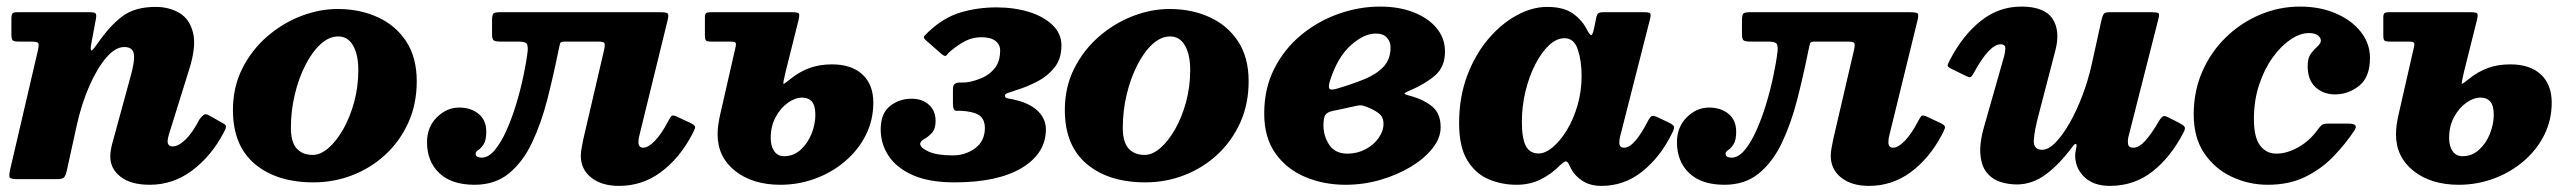

<svg xmlns="http://www.w3.org/2000/svg" viewBox="-20 -558 8018 598"><path d="M35 -520H259.5Q274 -520 277.5 -516.2Q281 -512.5 279 -500.5L264.5 -423Q261 -402.5 264 -400.8Q267 -399 282 -420Q321.5 -477.5 360.8 -507Q400 -536.5 465 -536.5Q506.5 -536.5 538.5 -517.8Q570.5 -499 581.2 -456.2Q592 -413.5 569 -341L506 -139Q502 -125.5 502 -118.5Q502 -102 518 -102Q535.5 -102 557.5 -123Q579.5 -144 601.5 -186.5Q609 -196.5 614.8 -200.5Q620.5 -204.5 630.5 -199L668.5 -177.5Q683 -170 684 -165.2Q685 -160.5 677 -145.5Q638.5 -72 578.8 -27.2Q519 17.5 446.5 17.5Q387.5 17.5 355.5 -7.5Q323.5 -32.5 323.5 -70.5Q323.5 -82 325.8 -94Q328 -106 331 -116L385.5 -315.5Q400.5 -367.5 397 -389.5Q393.5 -411.5 367 -411.5Q339 -411.5 310.5 -378Q282 -344.5 258 -289.5Q234 -234.5 219.5 -169.5L187.5 -24Q184 -10 179 -5Q174 0 157 0H37.5Q13 0 10.2 -5.2Q7.5 -10.5 11.5 -29.5L98.5 -403Q102 -420 98.8 -424.2Q95.5 -428.5 74 -428.5H37Q22.5 -428.5 19 -433Q15.5 -437.5 15.5 -451.5V-498.5Q15.5 -512 18.8 -516Q22 -520 35 -520Z M705.5 -215Q705.5 -286.5 734.5 -344.2Q763.5 -402 811.5 -443.8Q859.5 -485.5 917 -507.8Q974.5 -530 1031.5 -530Q1101 -530 1157 -504.2Q1213 -478.5 1245.5 -428.5Q1278 -378.5 1278 -305Q1278 -234 1251.8 -176Q1225.5 -118 1180.2 -76.2Q1135 -34.5 1077.2 -12.2Q1019.5 10 956.5 10Q841.5 10 773.5 -47.5Q705.5 -105 705.5 -215ZM886 -160Q886 -115.5 904 -95.5Q922 -75.5 954.5 -75.5Q978 -75.5 1002.8 -96.8Q1027.5 -118 1048.8 -155.2Q1070 -192.5 1083 -240Q1096 -287.5 1096 -340Q1096 -387.5 1079.8 -416Q1063.5 -444.5 1033.5 -444.5Q1004.5 -444.5 978 -420Q951.5 -395.5 930.8 -354.5Q910 -313.5 898 -263Q886 -212.5 886 -160Z M1310 -115.5Q1310 -162 1340.5 -192.5Q1371 -223 1410 -223Q1447 -223 1470.8 -203.2Q1494.5 -183.5 1494.5 -148Q1494.5 -121 1486.2 -108.5Q1478 -96 1469.8 -90.8Q1461.5 -85.5 1461.5 -80Q1461.5 -72 1467.2 -69.5Q1473 -67 1480 -67Q1501 -67 1520.5 -90Q1540 -113 1557 -150.8Q1574 -188.5 1587.5 -233Q1601 -277.5 1610.2 -321.2Q1619.5 -365 1623.5 -399.5Q1625 -419 1618.5 -423.8Q1612 -428.5 1592 -428.5H1540Q1523.5 -428.5 1518 -432Q1512.5 -435.5 1512.5 -452.5V-493.5Q1512.5 -511 1516.5 -515.5Q1520.5 -520 1537.5 -520H2033.5Q2057 -520 2060.2 -515.5Q2063.5 -511 2058.5 -491.5L1971 -134.5Q1968.5 -125 1968.5 -115Q1968.5 -98 1983.5 -98Q1999 -98 2019.8 -119.5Q2040.5 -141 2060 -178.5Q2067.5 -193 2071.8 -197Q2076 -201 2092 -193L2133.5 -173.5Q2147.5 -166.5 2144.5 -158.5Q2141.5 -150.5 2134.5 -137Q2095.5 -64 2037.8 -21.5Q1980 21 1908 21Q1854 21 1821.5 -4.8Q1789 -30.5 1789 -73Q1789 -84.5 1792 -100Q1795 -115.5 1797 -125.5L1861.5 -402.5Q1865 -419 1862.5 -423.8Q1860 -428.5 1840 -428.5H1740Q1726 -428.5 1724.5 -423Q1723 -417.5 1720 -403.5Q1704 -324 1684.8 -248.8Q1665.5 -173.5 1637 -113.5Q1608.5 -53.5 1565.2 -18Q1522 17.5 1458 17.5Q1386.5 17.5 1348.2 -18.8Q1310 -55 1310 -115.5Z M2224 -205.5 2271 -411.5Q2273.5 -422.5 2270.5 -425.5Q2267.5 -428.5 2255 -428.5H2195.5Q2182.5 -428.5 2179 -431.8Q2175.5 -435 2175.5 -447.5V-504Q2175.5 -514.5 2179.5 -517.2Q2183.5 -520 2193.5 -520H2445.5Q2465 -520 2468 -516Q2471 -512 2467 -495L2427 -335Q2418 -298 2420.2 -297Q2422.5 -296 2442.5 -312.5Q2470.5 -335 2501.5 -346.2Q2532.5 -357.5 2571 -357.5Q2632.5 -357.5 2666.2 -326Q2700 -294.5 2700 -238.5Q2700 -183.5 2676.5 -137Q2653 -90.5 2612.2 -55.8Q2571.5 -21 2519.5 -1.8Q2467.5 17.5 2410.5 17.5Q2324 17.5 2269.5 -25.8Q2215 -69 2215 -140Q2215 -155.5 2217.5 -172Q2220 -188.5 2224 -205.5ZM2380.5 -128.5Q2380.5 -102.5 2391.5 -87Q2402.5 -71.5 2422 -71.5Q2452 -71.5 2474 -91.8Q2496 -112 2507.8 -141.8Q2519.5 -171.5 2519.5 -200.5Q2519.5 -229 2508.8 -241.5Q2498 -254 2478.5 -254Q2456.5 -254 2433.8 -237.8Q2411 -221.5 2395.8 -193.2Q2380.5 -165 2380.5 -128.5Z M2723 -155Q2723 -204.5 2751.8 -227.5Q2780.5 -250.5 2819 -250.5Q2853 -250.5 2873.5 -231.5Q2894 -212.5 2894 -181.5Q2894 -156 2882 -143.5Q2870 -131 2858 -124.5Q2846 -118 2846 -110Q2846 -98 2872 -86Q2898 -74 2947.5 -74Q2986.5 -74 3017 -96.2Q3047.5 -118.5 3047.5 -160Q3047.5 -182 3034.8 -194.8Q3022 -207.5 2989.5 -211.5Q2972.5 -213.5 2960.2 -212.8Q2948 -212 2948 -234V-279.5Q2948 -294.5 2955.5 -298Q2963 -301.5 2974.2 -301Q2985.5 -300.5 2997 -302.5Q3019 -306.5 3041.5 -316.8Q3064 -327 3079.5 -347.2Q3095 -367.5 3095 -401.5Q3095 -419 3080.5 -430.5Q3066 -442 3036.5 -442Q3010 -442 2987.8 -430.8Q2965.5 -419.5 2942.5 -400.5Q2932.5 -392.5 2928.5 -386.2Q2924.5 -380 2913.5 -389L2865.5 -431Q2854.5 -440 2858.8 -445.5Q2863 -451 2872.5 -459.5Q2919 -503.5 2971.8 -519.2Q3024.5 -535 3083.5 -535Q3139 -535 3185 -520.8Q3231 -506.5 3258.5 -479.8Q3286 -453 3286 -416.5Q3286 -375 3264.5 -348Q3243 -321 3212.8 -305.2Q3182.5 -289.5 3156.5 -281Q3125.5 -270.5 3117.8 -268Q3110 -265.5 3110 -259Q3110 -253 3120.8 -251.2Q3131.5 -249.5 3147.5 -245.5Q3191.5 -234 3214.5 -210.2Q3237.5 -186.5 3237.5 -155Q3237.5 -80.5 3162.8 -35.2Q3088 10 2952.5 10Q2874.5 10 2823.8 -12.2Q2773 -34.5 2748 -72Q2723 -109.5 2723 -155Z M3296.5 -215Q3296.5 -286.5 3325.5 -344.2Q3354.5 -402 3402.5 -443.8Q3450.5 -485.5 3508 -507.8Q3565.5 -530 3622.5 -530Q3692 -530 3748 -504.2Q3804 -478.5 3836.5 -428.5Q3869 -378.5 3869 -305Q3869 -234 3842.8 -176Q3816.5 -118 3771.2 -76.2Q3726 -34.5 3668.2 -12.2Q3610.5 10 3547.5 10Q3432.5 10 3364.5 -47.5Q3296.5 -105 3296.5 -215ZM3477 -160Q3477 -115.5 3495 -95.5Q3513 -75.5 3545.5 -75.5Q3569 -75.5 3593.8 -96.8Q3618.5 -118 3639.8 -155.2Q3661 -192.5 3674 -240Q3687 -287.5 3687 -340Q3687 -387.5 3670.8 -416Q3654.5 -444.5 3624.5 -444.5Q3595.5 -444.5 3569 -420Q3542.5 -395.5 3521.8 -354.5Q3501 -313.5 3489 -263Q3477 -212.5 3477 -160Z M3917.5 -204.5Q3917.5 -282.5 3948.8 -344Q3980 -405.5 4032.2 -448.8Q4084.5 -492 4148.8 -514.8Q4213 -537.5 4278.5 -537.5Q4337.5 -537.5 4383.2 -519.5Q4429 -501.5 4454.8 -470Q4480.5 -438.5 4480.5 -397.5Q4480.5 -350 4450.2 -323.5Q4420 -297 4370 -275.5Q4353 -268.5 4355 -265.8Q4357 -263 4379 -257.5Q4415.5 -247 4441.2 -225.8Q4467 -204.5 4467 -161.5Q4467 -128.5 4442.2 -96.8Q4417.5 -65 4375.2 -39.2Q4333 -13.5 4280 2Q4227 17.5 4170.5 17.5Q4103 17.5 4045.2 -6.8Q3987.5 -31 3952.5 -80.2Q3917.5 -129.5 3917.5 -204.5ZM4141 -281Q4189 -295 4227.5 -310.5Q4266 -326 4288.5 -349.5Q4311 -373 4311 -410Q4311 -428.5 4299.5 -441Q4288 -453.5 4265 -453.5Q4228 -453.5 4187.2 -417Q4146.5 -380.5 4123.5 -310Q4117 -290.5 4119.8 -283.2Q4122.5 -276 4141 -281ZM4196 -226.5Q4179.5 -222.5 4162 -219Q4144.5 -215.5 4131 -212.5Q4114 -209 4108 -200.2Q4102 -191.5 4102 -167.5Q4102 -134 4120.2 -106.8Q4138.5 -79.5 4176.5 -79.5Q4207.5 -79.5 4233.2 -93.2Q4259 -107 4274 -128.5Q4289 -150 4289 -172.5Q4289 -194.5 4272.8 -206.2Q4256.5 -218 4233 -226.5Q4222.5 -230.5 4215.2 -230Q4208 -229.5 4196 -226.5Z M5186.5 -140.5Q5150.5 -68 5094.5 -23.5Q5038.5 21 4968 21Q4933.5 21 4909.5 5.8Q4885.5 -9.5 4873.5 -32Q4870.5 -39 4868.2 -43Q4866 -47 4864.5 -50Q4859.5 -57 4854.5 -55Q4849.5 -53 4839 -43.5Q4812 -15.5 4778.2 1Q4744.5 17.5 4703.5 17.5Q4657 17.5 4616.2 0.2Q4575.5 -17 4550 -58.8Q4524.5 -100.5 4524.5 -174Q4524.5 -254.5 4549.2 -321Q4574 -387.5 4614.8 -435.8Q4655.5 -484 4703.8 -510.2Q4752 -536.5 4799 -536.5Q4849.5 -536.5 4878.8 -516Q4908 -495.5 4924.5 -462.5Q4931 -450 4935.5 -448.8Q4940 -447.5 4944.5 -468L4952 -505Q4954 -513 4958 -516.5Q4962 -520 4974.5 -520H5100.5Q5117.5 -520 5120 -515.8Q5122.5 -511.5 5119 -498L5026 -133Q5023.5 -122.5 5023.5 -113.5Q5023.5 -98 5038.5 -98Q5055 -98 5074 -120.2Q5093 -142.5 5112.5 -181Q5120 -195 5125 -196.8Q5130 -198.5 5142.5 -193L5177 -176.5Q5192 -169.5 5193.8 -163.5Q5195.5 -157.5 5186.5 -140.5ZM4906 -321.5Q4906 -368.5 4894.2 -403.8Q4882.5 -439 4853 -439Q4828 -439 4804.5 -417Q4781 -395 4761.8 -357.5Q4742.5 -320 4731.2 -273.5Q4720 -227 4720 -178.5Q4720 -126.5 4732.5 -103.2Q4745 -80 4772 -80Q4793 -80 4816.2 -99.5Q4839.5 -119 4860 -152.5Q4880.5 -186 4893.2 -229.5Q4906 -273 4906 -321.5Z M5203 -115.5Q5203 -162 5233.5 -192.5Q5264 -223 5303 -223Q5340 -223 5363.8 -203.2Q5387.5 -183.5 5387.5 -148Q5387.5 -121 5379.2 -108.5Q5371 -96 5362.8 -90.8Q5354.5 -85.5 5354.5 -80Q5354.5 -72 5360.2 -69.5Q5366 -67 5373 -67Q5394 -67 5413.5 -90Q5433 -113 5450 -150.8Q5467 -188.5 5480.5 -233Q5494 -277.5 5503.2 -321.2Q5512.5 -365 5516.5 -399.5Q5518 -419 5511.5 -423.8Q5505 -428.5 5485 -428.5H5433Q5416.5 -428.5 5411 -432Q5405.5 -435.5 5405.5 -452.5V-493.5Q5405.5 -511 5409.5 -515.5Q5413.5 -520 5430.5 -520H5926.5Q5950 -520 5953.2 -515.5Q5956.5 -511 5951.5 -491.5L5864 -134.5Q5861.5 -125 5861.5 -115Q5861.5 -98 5876.5 -98Q5892 -98 5912.8 -119.5Q5933.5 -141 5953 -178.5Q5960.5 -193 5964.8 -197Q5969 -201 5985 -193L6026.5 -173.5Q6040.5 -166.5 6037.5 -158.5Q6034.5 -150.5 6027.5 -137Q5988.5 -64 5930.8 -21.5Q5873 21 5801 21Q5747 21 5714.5 -4.8Q5682 -30.5 5682 -73Q5682 -84.5 5685 -100Q5688 -115.5 5690 -125.5L5754.5 -402.5Q5758 -419 5755.5 -423.8Q5753 -428.5 5733 -428.5H5633Q5619 -428.5 5617.5 -423Q5616 -417.5 5613 -403.5Q5597 -324 5577.8 -248.8Q5558.5 -173.5 5530 -113.5Q5501.5 -53.5 5458.2 -18Q5415 17.5 5351 17.5Q5279.5 17.5 5241.2 -18.8Q5203 -55 5203 -115.5Z M6053.5 -372Q6093.5 -448.5 6149.5 -493Q6205.5 -537.5 6275.5 -537.5Q6347.5 -537.5 6372.8 -499.5Q6398 -461.5 6381 -398.5L6330.5 -204.5Q6316.5 -152.5 6314.5 -122Q6312.5 -91.5 6340.5 -91.5Q6360 -91.5 6382.2 -114.2Q6404.5 -137 6426.2 -175.2Q6448 -213.5 6466 -261Q6484 -308.5 6495 -358.5L6525 -494.5Q6527.5 -506 6531.2 -513Q6535 -520 6549.5 -520H6679Q6697 -520 6701.8 -517.5Q6706.5 -515 6703 -501L6609.5 -133Q6606.5 -121.5 6608 -109.8Q6609.5 -98 6624 -98Q6642 -98 6661.5 -119.5Q6681 -141 6703 -179Q6709 -189.5 6714.5 -194.2Q6720 -199 6731 -193.5L6766 -176Q6778.5 -169.5 6783.2 -164.2Q6788 -159 6781 -146Q6741.5 -69 6684.2 -24Q6627 21 6551.5 21Q6499 21 6470 -8.5Q6441 -38 6443.5 -80.5L6447.5 -102.5Q6448 -110 6444.5 -109.8Q6441 -109.5 6435.5 -102Q6395.5 -47.5 6352.8 -15.5Q6310 16.5 6261.5 16.5Q6234 16.5 6208.8 8Q6183.5 -0.5 6166.8 -22Q6150 -43.5 6147.8 -81.5Q6145.5 -119.5 6164 -179L6221.5 -381Q6225 -393 6225.8 -406.5Q6226.5 -420 6211 -420Q6176.5 -420 6129 -333.5Q6122.5 -320.5 6118.2 -318.2Q6114 -316 6101 -322.5L6058 -343.5Q6045 -350 6046 -355Q6047 -360 6053.5 -372Z M7361.5 -377.5Q7361.5 -318 7328 -291Q7294.5 -264 7252.5 -264Q7216 -264 7191.5 -286.8Q7167 -309.5 7167.5 -353.5Q7167.5 -378 7177.8 -391.5Q7188 -405 7198 -413.5Q7208 -422 7208.5 -431.5Q7208.5 -440.5 7199.2 -447.8Q7190 -455 7171 -455Q7144 -455 7114.2 -435Q7084.5 -415 7058.5 -379Q7032.5 -343 7016.2 -294Q7000 -245 7000 -187.5Q7000 -130 7019.2 -104.8Q7038.5 -79.5 7069.5 -79.5Q7103.5 -79.5 7139 -99.8Q7174.5 -120 7200.5 -156.5Q7206 -164 7211.2 -168.5Q7216.5 -173 7230.5 -173H7294.5Q7327 -173 7313.5 -152.5Q7285.5 -110 7248 -71Q7210.5 -32 7160.2 -7.2Q7110 17.5 7043 17.5Q6984.5 17.5 6931.8 -7Q6879 -31.5 6845.8 -80Q6812.5 -128.5 6812.5 -201.5Q6812.5 -274.5 6839.5 -335.8Q6866.5 -397 6913.2 -442.2Q6960 -487.5 7019.5 -512.5Q7079 -537.5 7143.5 -537.5Q7206 -537.5 7255.2 -516.2Q7304.5 -495 7333 -458.8Q7361.5 -422.5 7361.5 -377.5Z M7451.5 -205.5 7498.5 -411.5Q7501 -422.5 7498 -425.5Q7495 -428.5 7482.5 -428.5H7423Q7410 -428.5 7406.5 -431.8Q7403 -435 7403 -447.5V-504Q7403 -514.5 7407 -517.2Q7411 -520 7421 -520H7673Q7692.5 -520 7695.5 -516Q7698.5 -512 7694.5 -495L7654.5 -335Q7645.5 -298 7647.8 -297Q7650 -296 7670 -312.5Q7698 -335 7729 -346.2Q7760 -357.5 7798.5 -357.5Q7860 -357.5 7893.8 -326Q7927.5 -294.5 7927.5 -238.5Q7927.5 -183.5 7904 -137Q7880.5 -90.5 7839.8 -55.8Q7799 -21 7747 -1.8Q7695 17.5 7638 17.5Q7551.5 17.5 7497 -25.8Q7442.5 -69 7442.5 -140Q7442.5 -155.5 7445 -172Q7447.5 -188.5 7451.5 -205.5ZM7608 -128.5Q7608 -102.5 7619 -87Q7630 -71.5 7649.5 -71.5Q7679.5 -71.5 7701.5 -91.8Q7723.5 -112 7735.2 -141.8Q7747 -171.5 7747 -200.5Q7747 -229 7736.2 -241.5Q7725.5 -254 7706 -254Q7684 -254 7661.2 -237.8Q7638.5 -221.5 7623.2 -193.2Q7608 -165 7608 -128.5Z"/></svg>

Font: Besley* Heavy
Style: Italic
Weight: 800
Italic angle: -13°
Designer: Owen Earl
Foundry: indestructible type*
Version: Version 3.000; ttfautohint (v1.8.3)